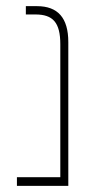

<svg xmlns="http://www.w3.org/2000/svg" viewBox="-20 -604 317 624"><path d="M35 0H202V-467C202 -546 168 -584 100 -584H64V-557H95C152 -557 176 -531 176 -460V-28H35Z"/></svg>

Font: Noto Sans Hebrew Condensed Thin
Style: Regular
Weight: 100
Width: 3
Designer: Monotype Design Team
Foundry: Monotype Imaging Inc.
Version: Version 2.004